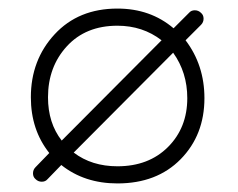

<svg xmlns="http://www.w3.org/2000/svg" viewBox="-20 -418 555 448"><path d="M63 0Q57 -5 57 -13.5Q57 -22 63 -28L95 -61Q52 -115 52 -191Q52 -278 107.5 -338Q163 -398 254 -398Q331 -398 385 -352L421 -388Q426 -394 434.5 -394Q443 -394 449 -388Q455 -383 455 -374.5Q455 -366 449 -360L413 -324Q457 -266 457 -189Q457 -103 401.5 -46.5Q346 10 254 10Q177 10 123 -33L91 0Q86 6 77.5 6Q69 6 63 0ZM92 -191Q92 -131 124 -90L357 -324Q313 -358 254 -358Q180 -358 136 -310Q92 -262 92 -191ZM254 -30Q327 -30 372 -75Q417 -120 417 -189Q417 -249 384 -295L152 -62Q194 -30 254 -30Z"/></svg>

Font: Hoogli Light
Style: Regular
Weight: 300
Designer: Anand Singh Naorem
Foundry: Brand New Type
Version: Version 1.00 b007